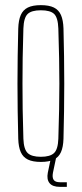

<svg xmlns="http://www.w3.org/2000/svg" viewBox="-20 -625 318 747"><path d="M139 5Q107.5 5 88.5 -4.2Q69.5 -13.5 60.8 -33.2Q52 -53 51 -85Q49.5 -138.5 48.8 -192.2Q48 -246 48 -299.5Q48 -353 48.8 -406.8Q49.5 -460.5 51 -514Q52 -546.5 60.8 -566.5Q69.5 -586.5 88.5 -595.8Q107.5 -605 139 -605Q170.5 -605 189.5 -595.8Q208.5 -586.5 217.2 -566.5Q226 -546.5 227 -514Q228.5 -460.5 229.2 -406.8Q230 -353 230 -299.5Q230 -246 229.2 -192.2Q228.5 -138.5 227 -85Q226 -53 217.2 -33.2Q208.5 -13.5 189.5 -4.2Q170.5 5 139 5ZM139 -15Q175 -15 190.2 -29.5Q205.5 -44 207 -85Q209 -148.5 210 -200Q211 -251.5 211 -299.5Q211 -347.5 210 -399Q209 -450.5 207 -514Q205.5 -556 190.8 -570.5Q176 -585 139 -585Q102.5 -585 87.5 -570.5Q72.5 -556 71 -514Q69 -450.5 68.2 -399Q67.5 -347.5 67.5 -299.5Q67.5 -251.5 68.2 -200Q69 -148.5 71 -85Q72.5 -44 87.8 -29.5Q103 -15 139 -15ZM240 102H213Q184.5 102 172.8 87.5Q161 73 166 47L178 -10H198L186 47Q182.5 65.5 188.8 74.8Q195 84 213 84H240Z"/></svg>

Font: Big Shoulders Thin
Style: Regular
Weight: 100
Designer: Patric King
Foundry: XO Type Co
Version: Version 2.002